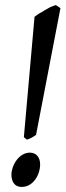

<svg xmlns="http://www.w3.org/2000/svg" viewBox="-20 -721 258 756"><path d="M122 -190 218 -689 200 -701C193 -699 186 -696 178 -693L155 -680C148 -675 140 -671 133 -667L116 -655L74 -181L86 -171C101 -176 109 -181 122 -190ZM98 -120C54 -120 25 -69 25 -33C25 -12 33 15 66 15C110 15 138 -32 138 -74C138 -102 122 -120 98 -120Z"/></svg>

Font: Temporarium
Style: Italic
Weight: 400
Italic angle: -7°
Version: Version 1.1